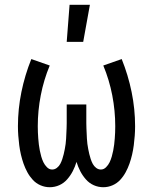

<svg xmlns="http://www.w3.org/2000/svg" viewBox="-20 -775 640 803"><path d="M188 8Q168 8 149.5 0Q131 -8 117.5 -22.5Q104 -37 94.5 -54.5Q85 -72 78.5 -90.5Q72 -109 67.5 -128.5Q63 -148 60.5 -167.5Q58 -187 56.5 -207Q55 -227 55 -247Q55 -319 69.5 -390Q84 -461 111 -528L188 -501Q163 -441 150.5 -376.5Q138 -312 138 -247Q138 -234 138.5 -221.5Q139 -209 140 -196Q141 -183 142.5 -170.5Q144 -158 146.5 -145.5Q149 -133 152.5 -120.5Q156 -108 161.5 -96.5Q167 -85 176.5 -75.5Q186 -66 198 -66Q209 -66 218 -73Q227 -80 232 -89.5Q237 -99 240.5 -109.5Q244 -120 246.5 -130.5Q249 -141 251 -151.5Q253 -162 254.5 -173Q256 -184 256.5 -195Q257 -206 257.5 -216.5Q258 -227 258.5 -238Q259 -249 259 -260V-338H341V-260Q341 -249 341.5 -238Q342 -227 342.5 -216.5Q343 -206 343.5 -195Q344 -184 345.5 -173Q347 -162 349 -151.5Q351 -141 353.5 -130.5Q356 -120 359.5 -109.5Q363 -99 368 -89.5Q373 -80 382 -73Q391 -66 402 -66Q414 -66 423.5 -75.5Q433 -85 438.5 -96.5Q444 -108 447.5 -120.5Q451 -133 453.5 -145.5Q456 -158 457.5 -170.5Q459 -183 460 -196Q461 -209 461.5 -221.5Q462 -234 462 -247Q462 -312 449.5 -376.5Q437 -441 412 -501L489 -528Q516 -461 530.5 -390Q545 -319 545 -247Q545 -227 543.5 -207Q542 -187 539.5 -167.5Q537 -148 532.5 -128.5Q528 -109 521.5 -90.5Q515 -72 505.5 -54.5Q496 -37 482.5 -22.5Q469 -8 450.5 0Q432 8 412 8Q391 8 372 -0.5Q353 -9 339 -25Q325 -41 315.5 -59.5Q306 -78 300 -98Q294 -78 284.5 -59.5Q275 -41 261 -25Q247 -9 228 -0.5Q209 8 188 8ZM259 -600 271 -755H356L328 -600Z"/></svg>

Font: R Plex Mono
Style: Regular
Weight: 400
Monospace: yes
Designer: Belleve Invis
Foundry: Belleve Invis
Version: Version 31.8.0